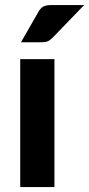

<svg xmlns="http://www.w3.org/2000/svg" viewBox="-20 -754 359 774"><path d="M61.5 0ZM199.5 -515.5V0H61.5V-515.5ZM319 -733.5 192.5 -602.5Q182.5 -592 172.8 -587.8Q163 -583.5 147.5 -583.5H64.5L134.5 -705.5Q142 -719.5 152.8 -726.5Q163.5 -733.5 185.5 -733.5Z"/></svg>

Font: Lato Heavy
Style: Regular
Weight: 800
Designer: Lukasz Dziedzic
Foundry: tyPoland Lukasz Dziedzic
Version: Version 2.007; 2014-02-27